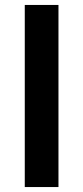

<svg xmlns="http://www.w3.org/2000/svg" viewBox="-20 -755 336 775"><path d="M80 0V-735H216V0Z"/></svg>

Font: Manrope ExtraLight ExtraBold
Style: Regular
Weight: 800
Version: Version 4.504